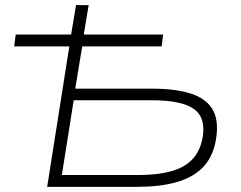

<svg xmlns="http://www.w3.org/2000/svg" viewBox="-20 -725 935 745"><path d="M163 0 249 -545H35L41 -591H256L275 -705H324L305 -591H613L607 -545H299L272 -381H569Q666 -381 726 -360Q786 -339 808.5 -293.5Q831 -248 816 -173Q803 -111 764.5 -73Q726 -35 662.5 -17.5Q599 0 510 0ZM220 -46H517Q631 -46 690.5 -79Q750 -112 765 -185Q781 -265 734.5 -300.5Q688 -336 569 -336H266Z"/></svg>

Font: Nunito Sans 10pt Expanded ExtraLight
Style: Italic
Weight: 250
Width: 7
Italic angle: -9°
Designer: Vernon Adams
Foundry: Vernon Adams
Version: Version 3.101;gftools[0.9.27]